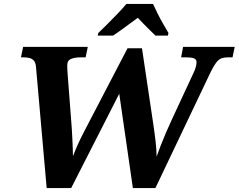

<svg xmlns="http://www.w3.org/2000/svg" viewBox="-20 -951 1207 971"><path d="M162 -613Q160 -634 151.5 -644Q143 -654 129.5 -657.5Q116 -661 99 -661H86L97 -714H424L413 -661H390Q358 -661 339 -653Q320 -645 320 -621Q320 -613 320.5 -602Q321 -591 322 -577L341 -328Q342 -315 343.5 -293.5Q345 -272 346 -247.5Q347 -223 348 -200Q349 -177 349 -161Q360 -190 373.5 -220Q387 -250 402 -279L625 -707H698L755 -325Q762 -278 767 -234.5Q772 -191 772 -159Q780 -182 792 -213Q804 -244 818.5 -278Q833 -312 848 -344L959 -583Q966 -597 970 -611.5Q974 -626 974 -636Q974 -651 961 -656Q948 -661 919 -661H896L906 -714H1167L1156 -661H1132Q1113 -661 1099 -655.5Q1085 -650 1073 -634Q1061 -618 1046 -588L766 0H652L583 -477L340 0H216ZM477 -784Q497 -803 522.5 -828.5Q548 -854 574 -881Q600 -908 619 -931H754Q763 -911 776.5 -883.5Q790 -856 805.5 -829.5Q821 -803 832 -784L829 -771H766Q755 -782 738.5 -798Q722 -814 705.5 -831Q689 -848 677 -861Q659 -848 636 -831Q613 -814 591 -798Q569 -782 552 -771H474Z"/></svg>

Font: Noto Serif
Style: Italic
Weight: 400
Italic angle: -12°
Designer: Monotype Design Team
Foundry: Monotype Imaging Inc.
Version: Version 2.013